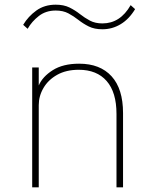

<svg xmlns="http://www.w3.org/2000/svg" viewBox="-20 -800 654 820"><path d="M117.5 0H145.5V-351Q145.5 -390 165.8 -424.5Q186 -459 224.2 -480.5Q262.5 -502 316.5 -502Q393.5 -502 435.5 -454Q477.5 -406 477.5 -313.5V0H505.5V-317Q505.5 -420.5 456.5 -474.2Q407.5 -528 318 -528Q249 -528 205.2 -500.2Q161.5 -472.5 145.5 -435V-512H117.5ZM417.5 -675Q459.5 -675 495.5 -696.8Q531.5 -718.5 557 -761L538 -778Q493.5 -700 417.5 -700Q386.5 -700 364 -712Q341.5 -724 321.2 -740Q301 -756 276.8 -768Q252.5 -780 218 -780Q170 -780 135.2 -755Q100.5 -730 79 -694L98 -677Q116 -708.5 146 -731.8Q176 -755 218 -755Q249.5 -755 272 -743Q294.5 -731 314.8 -715Q335 -699 359 -687Q383 -675 417.5 -675Z"/></svg>

Font: Spartan Thin
Style: Regular
Weight: 100
Designer: Matt Bailey, Mirko Velimirovic
Foundry: Matt Bailey
Version: Version 1.003; ttfautohint (v1.8.3)